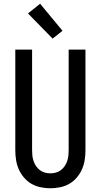

<svg xmlns="http://www.w3.org/2000/svg" viewBox="-20 -1001 540 1029"><path d="M250 8Q224 8 197.5 2.5Q171 -3 148.5 -16Q126 -29 108.5 -49.5Q91 -70 80.5 -94Q70 -118 66 -144Q62 -170 62 -196V-735H152V-196Q152 -181 153.5 -166.5Q155 -152 160 -137.5Q165 -123 173.5 -110.5Q182 -98 194 -89Q206 -80 220.5 -76Q235 -72 250 -72Q265 -72 279.5 -76Q294 -80 306 -89Q318 -98 326.5 -110.5Q335 -123 340 -137.5Q345 -152 346.5 -166.5Q348 -181 348 -196V-735H438V-196Q438 -170 434 -144Q430 -118 419.5 -94Q409 -70 391.5 -49.5Q374 -29 351.5 -16Q329 -3 302.5 2.5Q276 8 250 8ZM262 -794 130 -929 195 -981 315 -836Z"/></svg>

Font: Iosevka Term Medium
Style: Regular
Weight: 500
Monospace: yes
Designer: Belleve Invis
Foundry: Belleve Invis
Version: Version 26.3.1